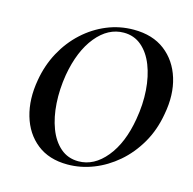

<svg xmlns="http://www.w3.org/2000/svg" viewBox="-97 -734 849 844"><g transform="rotate(15 327.5 -312.0)"><path d="M281 12Q197 12 142 -31.5Q87 -75 65.5 -149Q44 -223 60 -313Q72 -383 104 -442Q136 -501 183.5 -544.5Q231 -588 289 -612Q347 -636 411 -636Q497 -636 553 -593Q609 -550 631.5 -477Q654 -404 637 -313Q624 -237 589 -177Q554 -117 505 -75Q456 -33 398.5 -10.5Q341 12 281 12ZM324 -14Q395 -14 449.5 -80.5Q504 -147 523 -260Q535 -329 530.5 -392Q526 -455 506.5 -504.5Q487 -554 453 -583Q419 -612 372 -612Q301 -612 247 -546Q193 -480 173 -366Q162 -299 166 -236Q170 -173 189 -123Q208 -73 242 -43.5Q276 -14 324 -14Z"/></g></svg>

Font: Cormorant
Style: Bold Italic
Weight: 700
Italic angle: -10°
Designer: Christian Thalmann (Catharsis Fonts)
Foundry: Catharsis Fonts
Version: Version 4.000